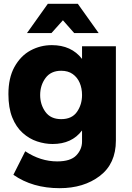

<svg xmlns="http://www.w3.org/2000/svg" viewBox="-20 -783 688 1004"><path d="M292 201Q150 201 50 131L112 8Q192 61 279 61Q349 61 379 29.5Q409 -2 409 -43V-101Q356 -30 255 -30Q215 -30 174 -43.5Q133 -57 98.5 -88Q64 -119 44 -169Q24 -219 24 -291Q24 -375 55 -432Q88 -491.5 139.8 -519.2Q191.5 -547 251 -547Q353 -547 409 -475V-541H586V-48Q586 73 502 137Q418 201 292 201ZM496 -610H368L309 -677L249 -610H121L230 -763H387ZM300 -160Q356 -160 382.5 -198Q409 -236 409 -286Q409 -321 396.8 -349.8Q384.5 -378.5 360.2 -395.8Q336 -413 300 -413Q246 -413 218 -375Q190 -337 190 -286Q190 -236 217.5 -198Q245 -160 300 -160Z"/></svg>

Font: Argentum Novus
Style: Bold
Weight: 700
Designer: Julieta Ulanovsky (font) & Cristiano Sobral (main changes)
Foundry: Julieta Ulanovsky (font) & Cristiano Sobral (main changes)
Version: Version 3.00;November 27, 2020;FontCreator 13.0.0.2655 64-bi